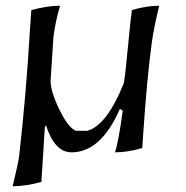

<svg xmlns="http://www.w3.org/2000/svg" viewBox="-20 -515 647 668"><path d="M229 15Q170 15 140 -79L136 -73L124 118Q69 133 24 133Q43 56 47 25Q71 -188 84 -408L89 -480Q144 -495 189 -495Q173 -441 166 -387L156 -234Q156 -197 186.5 -134Q217 -71 244 -60H284Q352 -79 411 -226Q417 -264 425.5 -355.5Q434 -447 439 -480Q489 -495 534 -495Q515 -418 508 -366Q491 -238 479 -60L475 0Q425 15 380 15Q392 -19 407 -130L397 -136Q331 15 229 15Z"/></svg>

Font: Kotta One
Style: Regular
Weight: 400
Designer: Ania Kruk
Foundry: Ania Kruk
Version: Version 1.001